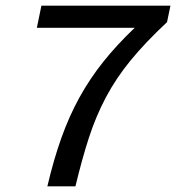

<svg xmlns="http://www.w3.org/2000/svg" viewBox="-20 -657 640 677"><path d="M147 0Q169 -94 196.5 -171Q224 -248 260.5 -314Q297 -380 344.5 -439.5Q392 -499 455 -559H110L126 -637H581L569 -579Q492 -507 440.5 -444Q389 -381 353.5 -314Q318 -247 293.5 -171.5Q269 -96 246 0Z"/></svg>

Font: Source Code Pro Medium
Style: Italic
Weight: 500
Italic angle: -11°
Monospace: yes
Designer: Paul D. Hunt, Teo Tuominen
Foundry: Adobe Systems Incorporated
Version: Version 1.050;PS 1.000;hotconv 16.6.51;makeotf.lib2.5.65220